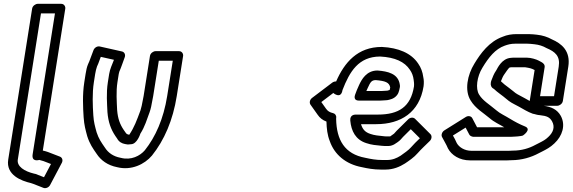

<svg xmlns="http://www.w3.org/2000/svg" viewBox="-20 -820 2988 1002"><path d="M193.8 -750H266.8L150.4 -15C143.5 28.2 185 14.6 185 14.6C192.1 16.3 200.7 18.8 206.8 20.7L246.1 35.9L209.6 104.9L177.6 92.4C175.3 91.6 170.2 88.1 157.3 86C107 74 67.3 48.3 72.9 13ZM176.7 -800C166 -800 150.1 -790.1 147.7 -775L22.9 13C10.2 93.3 91.3 123.9 141.1 135.4C145.6 136.4 146.7 137.2 153.6 139.6L206.9 160.5C217.9 164.8 234.3 159 241.4 145.7L302.7 29.7C309.6 16.7 304.9 2.1 292.9 -2.5L230.7 -26.5C221.8 -29.9 213.9 -31.7 203.4 -34.3L320.7 -775C322.4 -785.7 314.8 -800 299.7 -800Z M549.7 -434 542.9 -391C533.8 -333.6 538.9 -278.8 540.7 -234.6C544.9 -182.9 558.7 -144.9 582.3 -109.9L591.2 -97.1C600.7 -79.3 616.4 -71.1 632.7 -68.3L644.4 -66.3C645.7 -66.1 647.4 -66 648.5 -66C653.1 -66 657.7 -66.5 663.2 -67.3C695.7 -67.3 712.5 -122.3 712.5 -122.3C736.2 -159.3 746.8 -197.1 760.5 -233.8C767 -251.3 771.3 -273.9 774.3 -292C776.4 -301.3 778.1 -310 779.5 -319L808.7 -503H881.7L852.5 -319C833.7 -200 791.4 -105.4 735.8 -35.8C711.1 -6.8 664.7 17.9 610.5 3.7C610 3.6 609.3 3.5 608.9 3.4C570.8 -3.7 544.7 -22.9 528 -48.9C508.2 -77.3 494.9 -96.6 484.3 -129.3C475.3 -162.3 469.4 -182.2 467 -218.4C463.8 -268.7 460.7 -332.9 469.9 -391L476.7 -434C479.1 -448.9 482.5 -462.4 486.3 -473.1L492 -486.1C492.3 -486.6 492.5 -487.3 492.7 -487.7L506 -523.3L574.7 -507.9C565.4 -483.1 554 -460.9 549.7 -434ZM724.4 -293C721.7 -275.8 717.8 -259.7 712.9 -243.4C693 -189.8 680.9 -156.2 654.5 -116.7C641.1 -119 638.6 -123.5 635.3 -128.3L625.6 -142.1C606 -171.1 595 -200.5 591.3 -245.3C589.4 -289.2 585.2 -342.1 592.9 -391L599.7 -434C600.8 -440.6 602.2 -445 602.7 -446.1C613.6 -470.7 621.7 -496.7 631.1 -521.7C635.7 -533.9 630 -548.4 616.6 -551.4L500.8 -577.4C487.9 -580.3 473 -571.6 468 -558.3L445.8 -499.1L439.9 -485.9C433.2 -470.8 429.6 -452.3 426.7 -434L419.9 -391C409.6 -325.7 413.2 -258.6 416.5 -207.5C419.3 -166.2 426.6 -141.4 435.4 -108.7C448.4 -68.3 464.6 -45.5 484.4 -17.1C506.2 16.4 541.6 42.8 591.4 52.5C665.2 71.1 734.6 37.6 773.1 -8.2C837.5 -88.5 882.5 -192.4 902.5 -319L935.6 -528C937.3 -538.7 929.7 -553 914.6 -553H791.6C780.9 -553 765 -543.1 762.6 -528L729.5 -319C728.2 -310.3 725.8 -301.7 724.4 -293Z M2003.2 -297.7C2013.7 -300.3 2035.4 -302.9 2051.7 -323.2C2057.7 -330.7 2061.1 -339.2 2063.2 -348.2C2064.8 -353.7 2065.9 -359.4 2067 -366C2067.6 -369.7 2067.1 -373.8 2066.7 -376.9C2059.1 -437.1 2001.4 -447.7 1951.7 -451.9C1951 -452 1950.1 -452 1949.6 -452C1893 -452 1867.4 -405.9 1853.5 -375.3C1844.4 -356.1 1838.8 -341.2 1832.9 -324.9C1830.6 -318.2 1824.7 -295 1852.7 -295H1962.7C1975.6 -295 1990.5 -297 1997 -297C1999 -297 2001.6 -297.4 2003.2 -297.7ZM2001.7 -346.9C1992.4 -346.7 1976.8 -345 1970.6 -345H1891.9C1893.7 -349.3 1896.1 -354.5 1899 -360.7C1913.3 -392.3 1919.2 -401.4 1940.7 -402C1990.3 -397.6 2011.6 -390.5 2016.5 -363.3C2015.1 -355.6 2014.5 -355.7 2013.5 -350.5C2011.4 -349.6 2008.6 -348.7 2001.7 -346.9ZM1734.2 -394.9C1728.7 -395.4 1720.5 -393.6 1714.3 -389L1608.6 -309C1596.7 -299.9 1593.2 -283.9 1600.5 -273.6L1638 -220.8C1649 -204.6 1663.2 -193.3 1683.7 -185.5C1684.6 -149.3 1688.3 -115.5 1701.1 -83.3C1725.1 -14.2 1783.4 36.7 1868.9 52.5C1898 59 1929.7 65 1967.7 65H1991.7C2032.8 65 2066.3 50.3 2093.4 33.2C2112.4 20.5 2141.8 0.6 2159.7 -20.7C2178.2 -41.8 2200.9 -62.4 2223.5 -84.8C2232.9 -94.2 2235.6 -110.7 2226.3 -120L2146 -200C2136.9 -209 2120.6 -207.5 2110.2 -197.2L2062.8 -150.2C2054.1 -141.7 2046.8 -134.8 2036.3 -122.4C2030.9 -118.3 2021.1 -111 2016 -108C2016 -108 2015.5 -108 2015.1 -108H1996.1C1992.3 -108 1989.8 -108.2 1985.2 -108.8C1956.2 -111.8 1934.3 -113.6 1913.7 -120.8C1885.3 -129.8 1872 -145.4 1864 -172H1943.2C2071.7 -172 2169 -233.5 2190.5 -369.5C2192.6 -387.4 2192.5 -402.4 2188.9 -418C2185.6 -443.9 2176.9 -467.8 2162.4 -488.2C2126.2 -542.7 2059.4 -570.8 1973.3 -575C1973 -575 1972.4 -575 1972.1 -575C1846.5 -575 1777.7 -494.5 1734.2 -394.9ZM1963.6 -525C2041.5 -521.1 2091.9 -497.4 2119.1 -455.8C2129.5 -441.5 2136.5 -423.1 2138.8 -403.4C2139.9 -393.8 2142 -383.3 2140.4 -368.5C2123.3 -263.1 2061.9 -222 1951.2 -222H1837.2C1833.6 -222 1805.1 -222.6 1808 -190.9C1813 -135.8 1835.8 -91 1891.1 -73.2C1919 -63.5 1945.1 -61.8 1971.3 -59.2C1978.3 -58.2 1982.3 -58 1988.2 -58H2007.2C2019.5 -58 2032.1 -63.3 2038.5 -67.2C2043.5 -70.2 2063.7 -82.9 2071.4 -92.1C2079.4 -101.9 2086.1 -108.3 2095.7 -117.8L2123.8 -145.7L2171.2 -98.4C2153.8 -81.6 2139.5 -67.9 2123.3 -49.4C2114.4 -38.7 2086.5 -18 2070.5 -7.3C2049.5 5.8 2028 15 1999.6 15H1975.6C1942.2 15 1916.5 10.2 1886.2 3.5C1778.4 -16.1 1736.2 -89.8 1734.2 -199.6C1734.1 -202 1734.2 -203.2 1734.5 -205C1736.3 -216.8 1729.2 -227 1718.8 -229.4C1700.1 -233.7 1689.8 -240.5 1681.1 -253.2L1656.9 -287.4L1719.8 -335.1L1721.2 -333.3C1721.2 -333.3 1759.8 -301.6 1767.4 -350C1804.6 -445.8 1850.7 -524.5 1963.6 -525Z M2816.8 -268H2888.4C2899.2 -268 2915 -277.9 2917.4 -293L2945.8 -472C2958.8 -554.5 2910.2 -592.9 2859.9 -614.7C2838.3 -626.9 2811.1 -635.9 2781.7 -638.9L2762 -640.9C2754.6 -641.6 2747.2 -642 2739.7 -642H2676.7C2650.8 -642 2626.6 -638.3 2602.8 -628.1C2533 -602.9 2488.5 -542.3 2455.4 -487.3C2419.4 -429.3 2403 -348.4 2436.1 -295.7C2461.3 -253.8 2503 -230.7 2534.2 -204.1C2558.3 -182.7 2587.1 -170.8 2611.1 -156H2469.6L2444.8 -203.1C2438.8 -214.6 2423.3 -217.3 2410.9 -209.5L2298.9 -139.5C2288.2 -132.9 2280.8 -117.1 2286.8 -105.2C2297.6 -83.9 2309.2 -66.3 2316.8 -47.7C2317 -47.2 2317.3 -46.4 2317.6 -45.9C2336.3 -10.4 2377.9 17 2433.3 17H2626.3C2634.1 17 2642 16.7 2650.5 16C2702 15.8 2751.7 1.4 2791.7 -20.4L2810.9 -30.1C2831.2 -40.5 2852.1 -51.3 2872.8 -71.2C2915 -110.3 2933.1 -166.8 2906.5 -215.5C2887.7 -249 2856.6 -262.9 2816.8 -268ZM2770 -454.5 2744.4 -293 2744.4 -293C2735.7 -297.9 2728.1 -302.3 2719.2 -307.2C2702.3 -317.1 2682 -326 2670.2 -334.6L2658.4 -344.1C2650.2 -351.2 2622.2 -371.8 2613.3 -378.8C2606.7 -385.2 2598.2 -391.5 2594.2 -395.9C2600.1 -410.9 2605.2 -422.8 2610.9 -430.6C2620 -443.1 2633.2 -464.5 2639.9 -468C2642.1 -468.1 2648.7 -469 2649.3 -469H2720.3C2742.4 -465.4 2752.8 -463.9 2770 -454.5ZM2634.2 -33H2441.2C2402.7 -33 2375.2 -52.7 2363.8 -73.3C2357.8 -87.9 2350.1 -101.4 2343.7 -112.8L2410 -154.1L2429 -117.9C2431.9 -112.4 2439.3 -108.2 2442.7 -107.6C2450 -105.7 2448.7 -106 2452.8 -106H2645.8C2652.2 -106 2659.2 -106.4 2665.3 -107C2672.7 -107.1 2676.1 -107.4 2682.2 -108.2L2698.6 -110.2C2702.9 -110.7 2704.5 -111.7 2708.9 -112.7C2708.9 -112.7 2757.7 -145.1 2719.2 -160.4C2692.4 -171.1 2665.3 -185.6 2643.8 -198.8C2616.5 -215.9 2589 -227.7 2570.8 -243.9C2534.2 -275 2499.2 -294.7 2480.4 -326.3C2460.6 -357.2 2468.8 -420.1 2497.7 -466.7C2530 -520.3 2564.4 -564.1 2613.9 -581.6C2630.3 -587.4 2645.5 -592 2668.8 -592H2731.8C2737.6 -592 2743.4 -591.7 2749.1 -591.1L2768.8 -589.1C2792.1 -586.8 2814.1 -579.5 2830.5 -569.9C2831.2 -569.5 2832.2 -569 2832.8 -568.8C2877.1 -549.9 2904.6 -527.5 2895.8 -472L2871.4 -318H2798.4L2822.3 -469C2824.4 -482.1 2815.5 -490.5 2806.6 -495.4L2791.9 -503.4C2779.6 -510.1 2751.4 -519 2730.2 -519H2657.2C2653.3 -519 2648 -518.4 2645 -518C2598.5 -514.1 2576.7 -464.7 2570.5 -454.1C2555.9 -433.2 2551.1 -416.6 2544 -399.1C2543.2 -397.1 2542.5 -394.6 2542.2 -393L2541.3 -387C2539.3 -374.6 2544.5 -362.2 2557.4 -356.1C2575.1 -338.7 2604.8 -319.4 2622.2 -304L2635.3 -293.4C2653.6 -279.8 2674 -271.8 2689.1 -262.8C2708.9 -252 2733.5 -235.9 2760.9 -226.3C2763.1 -225.5 2765.9 -225.1 2767.9 -225C2771.2 -224.4 2784.9 -219.5 2797.2 -219C2834.6 -215.1 2849.2 -207.8 2861.2 -186.5C2876.6 -158.3 2868.4 -130.1 2841 -104.8C2826.1 -90.4 2814.7 -84.7 2793.6 -73.9L2773.6 -63.7C2741.8 -46.2 2701.9 -34 2657.4 -34C2649.5 -34 2641.4 -33 2634.2 -33Z"/></svg>

Font: Tape
Style: Regular
Weight: 500
Foundry: Cannot Into Space Fonts
Version: Version 0.97